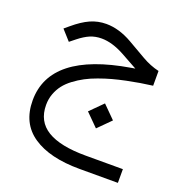

<svg xmlns="http://www.w3.org/2000/svg" viewBox="-128 -485 897 938"><g transform="rotate(20 321.0 -16.0)"><path d="M328.6 61 393.6 -3.9 458.5 61 393.6 126ZM456.1 -224.6 391.6 -260.3Q325.7 -296.4 270.5 -296.4Q238.3 -296.4 211.4 -285.2Q184.6 -273.9 153.8 -249.5L124.5 -226.1L77.6 -278.3L102.1 -298.8Q146.5 -336.4 185.3 -353.8Q224.1 -371.1 267.6 -371.1Q334 -371.1 403.8 -331.1L496.1 -277.8Q539.1 -252.9 585 -242.2V-165.5Q550.3 -161.1 520.8 -156.2Q491.2 -151.4 453.4 -143.6Q415.5 -135.7 384.3 -127.2Q353 -118.7 318.4 -106.2Q283.7 -93.8 256.6 -79.3Q229.5 -64.9 204.1 -45.9Q178.7 -26.9 162.1 -5.4Q145.5 16.1 135.5 43.2Q125.5 70.3 125.5 101.1Q125.5 186.5 192.4 227.3Q259.3 268.1 391.6 268.1H585.4V339.4H385.7Q230.5 339.4 143.3 280.3Q56.2 221.2 56.2 102.5Q56.2 -144.5 453.6 -210.9L474.6 -214.4Z"/></g></svg>

Font: Shabnam Light WOL
Style: Light-WOL
Weight: 300
Foundry: DejaVu fonts team - Redesigned by Saber Rastikerdar - Based on Vazir font
Version: Version 5.0.0